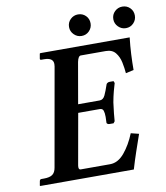

<svg xmlns="http://www.w3.org/2000/svg" viewBox="-88 -875 819 948"><g transform="rotate(-10 321.5 -401.0)"><path d="M37 0 35 -2 39 -24Q41 -33 48 -33H61Q90 -33 104 -43Q118 -53 122 -77L209 -569Q210 -576 210 -581Q210 -613 164 -613H150Q142 -613 144 -621L148 -644L151 -646H599Q594 -603 592 -562.5Q590 -522 590 -484L550 -475Q548 -501 542 -530Q536 -559 519.5 -579.5Q503 -600 471 -600H346Q333 -600 327 -571L291 -365H399Q417 -365 426.5 -385.5Q436 -406 446 -436Q446 -439 451 -443Q456 -447 463 -447H483L487 -437Q483 -425 476 -398.5Q469 -372 464 -344Q460 -317 457.5 -290.5Q455 -264 454 -251L447 -242H427Q420 -242 416 -245.5Q412 -249 413 -252Q413 -260 413.5 -267Q414 -274 414 -280Q414 -300 410 -311.5Q406 -323 392 -323H284L240 -75Q238 -66 238 -59Q238 -46 248 -46H395Q435 -46 467.5 -85Q500 -124 522 -179L562 -169Q548 -129 533 -85Q518 -41 506 0ZM313 -748Q313 -771 329 -786.5Q345 -802 367 -802Q390 -802 405.5 -786.5Q421 -771 421 -748Q421 -726 405.5 -710Q390 -694 367 -694Q345 -694 329 -710Q313 -726 313 -748ZM535 -748Q535 -771 551 -786.5Q567 -802 589 -802Q612 -802 627.5 -786.5Q643 -771 643 -748Q643 -726 627.5 -710Q612 -694 589 -694Q567 -694 551 -710Q535 -726 535 -748Z"/></g></svg>

Font: Libertinus Serif SemiBold
Style: Italic
Weight: 600
Italic angle: -11.5°
Designer: Philipp H. Poll, Khaled Hosny
Foundry: Caleb Maclennan
Version: Version 7.051;RELEASE